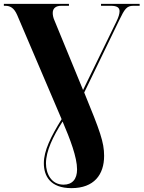

<svg xmlns="http://www.w3.org/2000/svg" viewBox="-20 -734 747 994"><path d="M350 240C467 240 519 170 519 73C519 2 498 -55 416 -255L598 -631C625 -687 636 -704 670 -704H703V-714H503V-704H554C585 -704 599 -695 599 -676C599 -663 594 -645 582 -621L410 -268L262 -628C256 -641 253 -655 253 -667C253 -691 269 -704 297 -704H337V-714H0V-704H7C33 -704 53 -693 69 -656L299 -117C243 -26 207 46 207 111C207 177 240 240 350 240ZM309 222C245 222 218 164 218 112C218 48 254 -27 304 -105C343 -14 379 80 379 143C379 194 354 222 309 222Z"/></svg>

Font: Noto Serif Display ExtraBold
Style: Regular
Weight: 800
Designer: Monotype Design Team
Foundry: Monotype Imaging Inc.
Version: Version 2.009